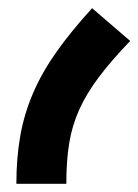

<svg xmlns="http://www.w3.org/2000/svg" viewBox="-20 -449 338 469"><path d="M20 0Q20 -63 29.5 -117Q39 -171 61 -222Q83 -273 118.5 -323Q154 -373 205 -429L298 -349Q251 -300 221 -260Q191 -220 173.5 -181Q156 -142 149 -99Q142 -56 142 0Z"/></svg>

Font: IBM Plex Sans Arabic
Style: Bold
Weight: 700
Designer: Mike Abbink, Paul van der Laan, Pieter van Rosmalen, Wael Morcos, Khajak Apelian
Foundry: Bold Monday
Version: Version 1.2